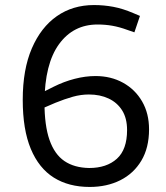

<svg xmlns="http://www.w3.org/2000/svg" viewBox="-20 -730 656 760"><path d="M335 10Q252 10 193 -27Q134 -64 102 -140.5Q70 -217 70 -335Q70 -455 106 -538.5Q142 -622 205 -666Q268 -710 352 -710Q391 -710 428.5 -703Q466 -696 508 -678L534 -667L512 -602L483 -612Q453 -623 425 -628Q397 -633 366 -633Q270 -633 213.5 -555Q157 -477 156 -326Q156 -233 176 -176Q196 -119 235 -92.5Q274 -66 333 -65Q402 -65 442.5 -101.5Q483 -138 483 -215Q483 -262 463.5 -293Q444 -324 410 -340Q376 -356 332 -356Q300 -356 268 -347Q236 -338 199 -323L141 -298L135 -358L193 -387Q233 -407 275.5 -418Q318 -429 358 -429Q419 -429 467 -402.5Q515 -376 542.5 -328.5Q570 -281 570 -218Q570 -145 539.5 -94Q509 -43 456 -16.5Q403 10 335 10Z"/></svg>

Font: REM Light
Style: Regular
Weight: 300
Designer: Octavio Pardo
Foundry: Ashler Design
Version: Version 1.005;gftools[0.9.28]